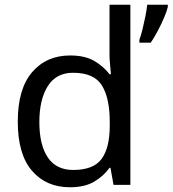

<svg xmlns="http://www.w3.org/2000/svg" viewBox="-20 -780 728 810"><path d="M275 10Q175 10 115 -59.5Q55 -129 55 -267Q55 -405 115.5 -475.5Q176 -546 276 -546Q338 -546 377.5 -523Q417 -500 442 -467H448Q447 -480 444.5 -505.5Q442 -531 442 -546V-760H530V0H459L446 -72H442Q418 -38 378 -14Q338 10 275 10ZM289 -63Q374 -63 408.5 -109.5Q443 -156 443 -250V-266Q443 -366 410 -419.5Q377 -473 288 -473Q217 -473 181.5 -416.5Q146 -360 146 -265Q146 -169 181.5 -116Q217 -63 289 -63ZM688 -751Q684 -733 672.5 -706Q661 -679 646 -650.5Q631 -622 616 -600H568V-612Q575 -631 581.5 -657.5Q588 -684 593.5 -711.5Q599 -739 601 -760H688Z"/></svg>

Font: Noto Sans Tai Tham
Style: Regular
Weight: 400
Designer: Monotype Design Team 2013. Revised by David WIlliams 2020
Foundry: Monotype Imaging Inc.
Version: Version 2.002